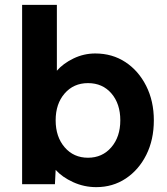

<svg xmlns="http://www.w3.org/2000/svg" viewBox="-20 -760 689 790"><path d="M376 10Q326 10 281 -10.5Q236 -31 209 -61L206 -2H71V-740H214V-469Q240 -499 282.5 -519.5Q325 -540 372 -540Q442 -540 496 -504.5Q550 -469 581.5 -406.5Q613 -344 613 -265Q613 -185 582 -123Q551 -61 497.5 -25.5Q444 10 376 10ZM342 -111Q401 -111 438 -154Q475 -197 475 -265Q475 -333 438.5 -375.5Q402 -418 342 -418Q283 -418 246 -375.5Q209 -333 209 -265Q209 -197 246 -154Q283 -111 342 -111Z"/></svg>

Font: Readex Pro SemiBold
Style: Regular
Weight: 600
Designer: Bonnie Shaver-Troup, Thomas Jockin
Foundry: Lexend
Version: Version 1.204; ttfautohint (v1.8.4.7-5d5b)